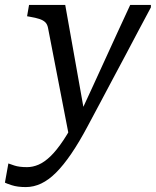

<svg xmlns="http://www.w3.org/2000/svg" viewBox="-89 -528 633 780"><path d="M193 34 236 0 255 -64 176 -508H29L21 -462L32 -460Q56 -456 71 -451Q86 -446 94.5 -438Q103 -430 106 -415ZM233 -58 229 -64Q197 -1 169 41Q141 83 116 107Q91 131 67.5 141Q44 151 21 151Q-11 151 -30.5 144.5Q-50 138 -55 136L-69 214Q-64 217 -41 224.5Q-18 232 16 232Q48 232 78.5 217.5Q109 203 139 173Q169 143 201 96Q233 49 267 -15Q293 -63 318.5 -111.5Q344 -160 370 -208.5Q396 -257 421.5 -305Q447 -353 472.5 -401.5Q498 -450 524 -498V-508H440Q414 -452 388 -395.5Q362 -339 336.5 -283Q311 -227 285 -170.5Q259 -114 233 -58Z"/></svg>

Font: Roboto Serif 20pt
Style: Italic
Weight: 400
Italic angle: -10°
Designer: Greg Gazdowicz
Foundry: Commercial Type
Version: Version 1.008